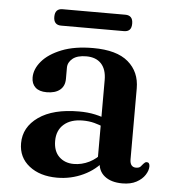

<svg xmlns="http://www.w3.org/2000/svg" viewBox="-48 -660 647 717"><g transform="rotate(5 275.5 -302.0)"><path d="M345.5 -62.5V-72.5L337.5 -75V-367Q337.5 -406.5 317.8 -427.8Q298 -449 262 -449Q228 -449 210.5 -434.8Q193 -420.5 193 -400.5V-358.5Q193 -331.5 175.2 -317Q157.5 -302.5 125.5 -302.5Q97.5 -302.5 83 -316Q68.5 -329.5 68.5 -353Q68.5 -384.5 93.5 -414Q118.5 -443.5 166.8 -462.8Q215 -482 284.5 -482Q373 -482 416.2 -445Q459.5 -408 459.5 -346V-80.5Q459.5 -65.5 465.5 -58.2Q471.5 -51 482 -51Q494 -51 499.2 -56.5Q504.5 -62 508.5 -67.5Q511.5 -70.5 514.2 -72.8Q517 -75 521 -75Q526.5 -75 529.2 -71Q532 -67 532 -60Q532 -44.5 521.2 -27.8Q510.5 -11 489.2 0.5Q468 12 436.5 12Q394.5 12 370 -7.5Q345.5 -27 345.5 -62.5ZM47 -104.5Q47 -165 101.2 -203.2Q155.5 -241.5 252.5 -241.5Q286 -241.5 313.2 -235.5Q340.5 -229.5 361 -220L351.5 -190.5Q332.5 -198.5 312.8 -203.8Q293 -209 269.5 -209Q224.5 -209 198.8 -186.5Q173 -164 173 -124.5Q173 -86 194.5 -65.2Q216 -44.5 249.5 -44.5Q279.5 -44.5 307.2 -58.2Q335 -72 354.5 -97L365.5 -71Q336.5 -31.5 290.2 -9.8Q244 12 192 12Q127.5 12 87.2 -19.8Q47 -51.5 47 -104.5ZM129.5 -585.5Q129.5 -601.5 136.8 -609Q144 -616.5 157.5 -616.5H393.5Q407 -616.5 414.2 -609Q421.5 -601.5 421.5 -585.5Q421.5 -569.5 414.2 -562.2Q407 -555 393.5 -555H157.5Q144 -555 136.8 -562.5Q129.5 -570 129.5 -585.5Z"/></g></svg>

Font: Fraunces Medium
Style: Regular
Weight: 500
Version: Version 1.000;[b76b70a41]